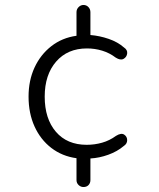

<svg xmlns="http://www.w3.org/2000/svg" viewBox="-20 -632 640 773"><path d="M316 121Q305 121 296.5 113Q288 105 288 93V5Q230 -3 186.5 -36.5Q143 -70 119 -123Q95 -176 95 -243Q95 -308 119 -360Q143 -412 186.5 -446Q230 -480 288 -488V-583Q288 -595 296.5 -603.5Q305 -612 316 -612Q328 -612 336 -603.5Q344 -595 344 -583V-491Q381 -488 417.5 -475.5Q454 -463 479 -441Q494 -431 492 -416.5Q490 -402 477.5 -395Q465 -388 446 -400Q421 -419 391.5 -428Q362 -437 330 -437Q252 -437 206 -384Q160 -331 160 -243Q160 -154 205 -101.5Q250 -49 329 -49Q361 -49 391 -57.5Q421 -66 447 -85Q468 -98 480 -90Q492 -82 492 -67.5Q492 -53 478 -44Q452 -22 416 -9Q380 4 344 6V93Q344 105 336.5 113Q329 121 316 121Z"/></svg>

Font: Chiron GoRound TC L
Style: Regular
Weight: 300
Designer: Ryoko NISHIZUKA 西塚涼子 (kana, bopomofo & ideographs); Paul D. Hunt (Latin, Greek & Cyrillic); Sandoll Communications 산돌커뮤니
Foundry: Adobe
Version: Version 1.000;hotconv 1.1.1;makeotfexe 2.6.0